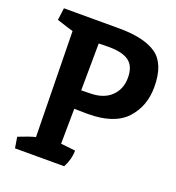

<svg xmlns="http://www.w3.org/2000/svg" viewBox="-128 -803 831 906"><g transform="rotate(20 287.5 -350.0)"><path d="M316 -700Q443 -700 505 -656Q567 -612 567 -496Q567 -399 507 -334.5Q447 -270 315 -270Q272 -270 247 -271L245 -95L318 -87Q318 -43 295 0H48L39 -55Q91 -76 123 -84Q123 -87 114 -613Q98 -617 31 -639L39 -700ZM301 -601Q274 -601 250 -600Q248 -442 248 -364L294 -365Q361 -366 398 -402Q435 -438 435 -495Q435 -552 402.5 -576.5Q370 -601 301 -601Z"/></g></svg>

Font: Inika
Style: Bold
Weight: 700
Version: Version 1.001